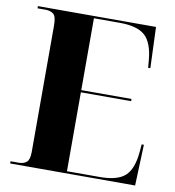

<svg xmlns="http://www.w3.org/2000/svg" viewBox="-80 -786 784 858"><g transform="rotate(10 311.5 -357.0)"><path d="M23 0V-10H61Q83 -10 96 -21.5Q109 -33 109 -67V-642Q109 -683 95 -693.5Q81 -704 60 -704H23V-714H559L566 -528H556L553 -563Q546 -641 511 -672.5Q476 -704 396 -704H279V-378H507V-368H279V-10H428Q508 -10 542.5 -41.5Q577 -73 584 -151L587 -186H597L590 0Z"/></g></svg>

Font: Noto Serif Display SemiCondensed ExtraBold
Style: Regular
Weight: 800
Width: 4
Designer: Monotype Design Team
Foundry: Monotype Imaging Inc.
Version: Version 2.009